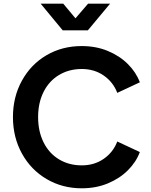

<svg xmlns="http://www.w3.org/2000/svg" viewBox="-20 -1006 814 1038"><path d="M50 -373Q50 -482 98.5 -570Q147 -658 231.5 -707.5Q316 -757 422 -757Q499 -757 563 -730.5Q627 -704 671.5 -659.5Q716 -615 736 -561L614 -504Q592 -562 541 -597.5Q490 -633 422 -633Q353 -633 299 -600.5Q245 -568 215.5 -509Q186 -450 186 -373Q186 -296 215.5 -236.5Q245 -177 299 -144.5Q353 -112 422 -112Q490 -112 541 -147.5Q592 -183 614 -241L736 -184Q716 -130 671.5 -85.5Q627 -41 563 -14.5Q499 12 422 12Q317 12 232 -38Q147 -88 98.5 -176Q50 -264 50 -373ZM200 -986H322L388 -907L456 -986H575L455 -842H319Z"/></svg>

Font: Eudoxus Sans
Style: Bold
Weight: 700
Designer: Stijn de Vries
Foundry: tokotype
Version: Version 2.005